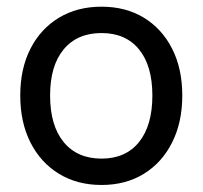

<svg xmlns="http://www.w3.org/2000/svg" viewBox="-20 -532 594 563"><path d="M39.4 -251.9Q39.4 -173.3 69.3 -114.2Q99.3 -55.1 152.9 -22.4Q206.6 10.4 277.7 10.4Q348.7 10.4 401.9 -22.4Q455 -55.1 484.7 -114.2Q514.5 -173.3 514.5 -252Q514.5 -330.7 484.7 -389.2Q455 -447.7 401.9 -480.1Q348.7 -512.4 277.7 -512.4Q206.6 -512.4 153 -480.1Q99.3 -447.8 69.3 -389.2Q39.4 -330.6 39.4 -251.9ZM426.8 -252Q426.8 -164.1 387.7 -115.5Q348.6 -66.9 277.7 -66.9Q206.4 -66.9 166.6 -115.5Q126.9 -164.1 126.9 -252Q126.9 -339.2 166.6 -387.1Q206.4 -435.1 277.7 -435.1Q348.6 -435.1 387.7 -387.1Q426.8 -339.2 426.8 -252Z"/></svg>

Font: Overused Grotesk Light
Style: Regular
Weight: 300
Designer: RandomMaerks
Version: Version 0.005